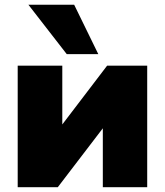

<svg xmlns="http://www.w3.org/2000/svg" viewBox="-20 -785 691 805"><path d="M259.8 -558.1 99.1 -765.1H291L392.1 -558.1ZM54.2 0V-509.8H241.2V-263.2L429.2 -509.8H597.2V0H411.1V-247.1L222.2 0Z"/></svg>

Font: Mulish ExtraBlack
Style: Regular
Weight: 1000
Designer: Vernon Adams
Foundry: Vernon Adams
Version: Version 3.603; ttfautohint (v1.8.3)